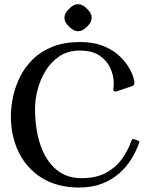

<svg xmlns="http://www.w3.org/2000/svg" viewBox="-20 -868 684 900"><path d="M627 -208.8Q631.2 -207 632.9 -204.8Q634.5 -202.5 632 -197.5Q618.8 -159.8 595.9 -122.6Q573 -85.5 538.9 -55.4Q504.8 -25.2 458.1 -7.1Q411.5 11 350.5 11Q249.2 11 177.8 -33Q106.2 -77 68.6 -153Q31 -229 31 -323Q31 -367 41.2 -415Q51.5 -463 74.2 -508.5Q97 -554 134.9 -591Q172.8 -628 227.5 -649.5Q282.2 -671 356 -671Q413 -671 456 -655.5Q499 -640 528.4 -615.5Q557.8 -591 575.9 -564Q594 -537 602 -514.5Q610 -492 610 -480Q610 -468 599.5 -464.5L530.5 -441Q519.2 -437.2 515.2 -439.8Q511.2 -442.2 511.2 -447.2Q511.2 -451.5 512.2 -459.2Q513.2 -467 513.2 -477.8Q513.2 -513.5 497.2 -548.8Q481.2 -584 446.5 -607.5Q411.8 -631 354 -631Q298.8 -631 259.2 -604.6Q219.8 -578.2 194.2 -536.9Q168.8 -495.5 156.5 -448.4Q144.2 -401.2 144.2 -359.8Q144.2 -262.8 169.2 -189.1Q194.2 -115.5 242.8 -74.1Q291.2 -32.8 361.5 -32.8Q431.8 -32.8 478.2 -58.6Q524.8 -84.5 553.1 -125.1Q581.5 -165.8 596.2 -208.8Q599 -215.2 602 -216.2Q605 -217.2 609 -215.2ZM345.4 -848.5Q367.5 -848.5 388.2 -826.7Q410 -806 410 -785Q410 -764 388.2 -743.3Q367.5 -721.5 345.5 -721.5Q325.7 -721.5 303.8 -743.2Q282 -763.1 282 -785.1Q282 -806 303.8 -826.7Q324.5 -848.5 345.4 -848.5Z"/></svg>

Font: Young Serif Light
Style: Regular
Weight: 300
Designer: Bastien Sozeau
Foundry: NBR — Bastien Sozeau
Version: Version 5.001